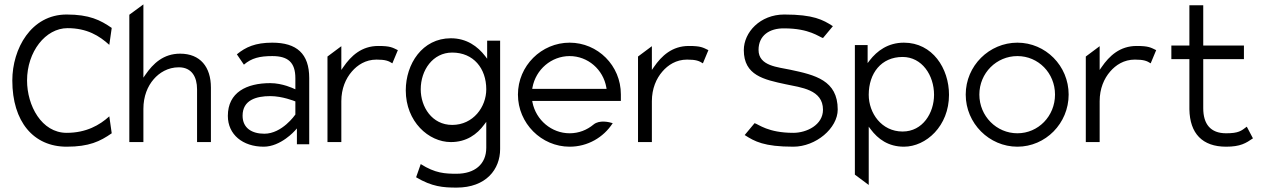

<svg xmlns="http://www.w3.org/2000/svg" viewBox="-20 -656 5751 873"><path d="M36 -290C36 -103 132 11 283 11C385 11 435 -13 488 -50L477 -127C433 -87 372 -52 283 -52C169 -52 103 -176 103 -290C103 -421 187 -528 287 -528C376 -528 432 -493 477 -452L488 -529C436 -565 386 -590 283 -590C121 -590 36 -434 36 -290Z M568 -10H632V-161C632 -218 651 -264 679 -296C704 -325 743 -350 793 -350C852 -350 876 -306 876 -250V-10H939V-258C939 -351 891 -412 799 -412C723 -412 676 -367 641 -316L632 -303V-636L568 -589Z M1016 -129C1016 -44 1084 11 1179 11C1257 11 1321 -62 1321 -62L1330 -72V0H1386V-301C1386 -412 1329 -462 1218 -462C1141 -462 1097 -442 1057 -409L1089 -362C1124 -392 1161 -401 1218 -401C1289 -401 1323 -373 1323 -300V-250L1316 -253C1316 -253 1265 -278 1209 -278C1101 -278 1016 -236 1016 -129ZM1083 -130C1083 -201 1145 -219 1209 -219C1264 -219 1320 -196 1320 -196L1323 -195V-135L1322 -134C1322 -134 1263 -48 1182 -48C1126 -48 1083 -73 1083 -130Z M1469 -10H1532V-196C1532 -253 1552 -299 1580 -331C1605 -360 1642 -385 1692 -385C1733 -385 1747 -379 1764 -368L1789 -428C1764 -440 1755 -447 1700 -447C1624 -447 1576 -402 1541 -351L1532 -338V-446L1469 -399Z M1825 -245C1825 -103 1929 -10 2030 -10C2101 -10 2149 -45 2182 -90L2191 -102V16C2191 91 2138 134 2056 134C2004 134 1959 132 1893 90L1872 150C1944 193 1995 197 2056 197C2191 197 2254 113 2254 22V-471H2195V-389L2186 -401C2152 -445 2102 -482 2030 -482C1900 -482 1825 -365 1825 -245ZM1893 -250C1893 -337 1948 -417 2036 -417C2133 -417 2191 -345 2191 -250C2191 -170 2132 -88 2036 -88C1944 -88 1893 -170 1893 -250Z M2335 -226C2335 -95 2442 11 2570 11C2652 11 2724 -31 2766 -96C2750 -101 2706 -112 2679 -90C2649 -65 2612 -50 2570 -50C2488 -50 2417 -110 2401 -191L2400 -197H2803V-227C2803 -358 2698 -462 2570 -462C2442 -462 2335 -357 2335 -226ZM2400 -252 2401 -258C2416 -340 2487 -401 2570 -401C2653 -401 2723 -340 2737 -258L2738 -252Z M2881 -10H2944V-196C2944 -253 2964 -299 2992 -331C3017 -360 3054 -385 3104 -385C3145 -385 3159 -379 3176 -368L3201 -428C3176 -440 3167 -447 3112 -447C3036 -447 2988 -402 2953 -351L2944 -338V-446L2881 -399Z M3362 -428C3362 -313 3454 -294 3552 -273C3622 -258 3722 -249 3722 -157C3722 -88 3648 -52 3587 -52C3472 -52 3429 -91 3411 -96L3366 -42C3411 -13 3454 11 3587 11C3690 11 3789 -73 3789 -158C3789 -291 3686 -315 3573 -339C3519 -351 3429 -355 3429 -429C3429 -495 3479 -528 3546 -527C3661 -527 3704 -488 3722 -483L3767 -537C3722 -566 3679 -590 3546 -590C3436 -590 3362 -509 3362 -428Z M3867 138 3930 185V-80L3939 -68C3972 -24 4019 11 4090 11C4191 11 4295 -83 4295 -225C4295 -345 4220 -462 4090 -462C4018 -462 3968 -425 3934 -381L3925 -369V-451H3867ZM3930 -225C3930 -323 3987 -397 4084 -397C4172 -397 4227 -314 4227 -225C4227 -143 4176 -58 4084 -58C3988 -58 3930 -142 3930 -225Z M4371 -226C4371 -95 4478 11 4606 11C4734 11 4839 -95 4839 -226C4839 -357 4734 -462 4606 -462C4478 -462 4371 -357 4371 -226ZM4433 -226C4433 -324 4511 -401 4606 -401C4701 -401 4777 -324 4777 -226C4777 -128 4701 -50 4606 -50C4511 -50 4433 -128 4433 -226Z M4917 -10H4980V-196C4980 -253 5000 -299 5028 -331C5053 -360 5090 -385 5140 -385C5181 -385 5195 -379 5212 -368L5237 -428C5212 -440 5203 -447 5148 -447C5072 -447 5024 -402 4989 -351L4980 -338V-446L4917 -399Z M5306 -387H5388V-159C5390 -49 5447 11 5555 11C5620 11 5645 -5 5677 -27L5649 -80C5624 -61 5612 -50 5555 -50C5484 -50 5451 -92 5451 -164V-387H5636V-449H5451V-632H5388V-449H5306Z"/></svg>

Font: Charger Sport
Style: Lit
Weight: 300
Designer: Jasper
Foundry: Cannot Into Space Fonts
Version: Version 1.1